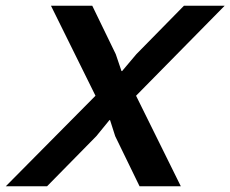

<svg xmlns="http://www.w3.org/2000/svg" viewBox="-70 -650 804 670"><path d="M404.8 -315.9 561 0H417L332 -174.8L314 -231H312L266.1 -174.8L94.2 0H-49.8L263.2 -315.9L107.9 -629.9H252L334 -460.9L354 -401.9H356L405.8 -460.9L571.8 -629.9H713.9Z"/></svg>

Font: Sinkin Sans 500 Medium Italic
Style: Regular
Weight: 500
Italic angle: -112°
Designer: Keith Bates
Foundry: K-Type
Version: Sinkin Sans (version 1.0)  by Keith Bates   •   © 2014   www